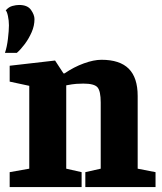

<svg xmlns="http://www.w3.org/2000/svg" viewBox="-20 -754 652 774"><path d="M0 -541Q8 -564 12 -597.5Q16 -631 16 -652Q16 -671 12 -689.5Q8 -708 3 -712Q15 -726 30 -730Q45 -734 57 -734Q91 -734 105 -714Q119 -694 119 -677Q119 -650 107.5 -624Q96 -598 80 -576.5Q64 -555 48 -541ZM19 0V-60L98 -74V-408L19 -425V-489L202 -510L236 -458H240Q278 -484 318 -498.5Q358 -513 389 -513Q463 -513 499 -477Q535 -441 535 -367V-74L607 -60V0H324V-60L386 -74V-341Q386 -387 373 -402Q360 -417 316 -417Q303 -417 288 -416Q273 -415 247 -410V-74L309 -60V0Z"/></svg>

Font: Faustina ExtraBold
Style: Regular
Weight: 800
Designer: Alfonso Garcia
Foundry: http://www.omnibus-type.com
Version: Version 1.200